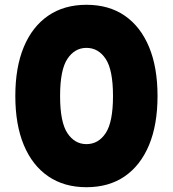

<svg xmlns="http://www.w3.org/2000/svg" viewBox="-20 -768 723 802"><path d="M341 14Q248 14 181.5 -31.5Q115 -77 79.5 -162Q44 -247 44 -367Q44 -487 79.5 -572Q115 -657 181.5 -702.5Q248 -748 341 -748Q435 -748 501 -702.5Q567 -657 602.5 -572Q638 -487 638 -367Q638 -247 602.5 -162Q567 -77 501 -31.5Q435 14 341 14ZM341 -166Q391 -166 421.5 -212Q452 -258 452 -367Q452 -476 421.5 -522Q391 -568 341 -568Q292 -568 261.5 -522Q231 -476 231 -367Q231 -258 261.5 -212Q292 -166 341 -166Z"/></svg>

Font: LINE Seed Sans App ExtraBold
Style: Regular
Weight: 800
Designer: LINE VX Design & Dalton Maag Ltd & Sandoll Inc
Foundry: Dalton Maag Ltd
Version: Version 1.003